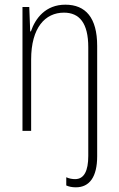

<svg xmlns="http://www.w3.org/2000/svg" viewBox="-20 -652 507 820"><path d="M304 148C362 148 395 104 395 15V-456C395 -576 346 -632 259 -632C175 -632 131 -574 112 -518H109L105 -622H76V-93H113V-398C113 -534 173 -598 253 -598C319 -598 357 -554 357 -450V14C357 78 339 113 301 113C289 113 276 111 263 105V140C274 145 287 148 304 148Z"/></svg>

Font: Noto Sans Telugu UI Condensed ExtraLight
Style: Regular
Weight: 200
Width: 3
Designer: Jelle Bosma - Monotype Design Team
Foundry: Monotype Imaging Inc.
Version: Version 2.005